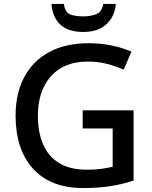

<svg xmlns="http://www.w3.org/2000/svg" viewBox="-20 -943 770 973"><path d="M399 -384H657V-28Q600 -9 538.5 0.5Q477 10 402 10Q237 10 148 -87.5Q59 -185 59 -357Q59 -469 102.5 -551.5Q146 -634 229 -679Q312 -724 430 -724Q491 -724 546 -712.5Q601 -701 646 -681L607 -590Q569 -607 523 -619Q477 -631 426 -631Q304 -631 238 -556.5Q172 -482 172 -356Q172 -274 198 -212.5Q224 -151 279 -117Q334 -83 422 -83Q464 -83 495 -87.5Q526 -92 551 -98V-292H399ZM567 -923Q562 -860 519.5 -820.5Q477 -781 402 -781Q324 -781 284.5 -819.5Q245 -858 241 -923H304Q309 -882 333.5 -871Q358 -860 403 -860Q441 -860 469 -872Q497 -884 503 -923Z"/></svg>

Font: Noto Sans Lao Medium
Style: Regular
Weight: 500
Designer: Monotype Design Team
Foundry: Monotype Imaging Inc.
Version: Version 2.003; ttfautohint (v1.8.4.7-5d5b)